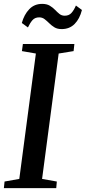

<svg xmlns="http://www.w3.org/2000/svg" viewBox="-25 -970 442 990"><path d="M-5 0 -1.5 -34 74.5 -47.5 160 -694 88 -706.5 93 -743H358.5L354.5 -706.5L277.5 -694L192 -47.5L268 -34L265 0ZM293 -820Q270.5 -820 255.5 -829.2Q240.5 -838.5 228.8 -850.2Q217 -862 205 -871.2Q193 -880.5 177 -880.5Q155 -880.5 142.2 -865.8Q129.5 -851 119 -828.5L87.5 -851.5Q99.5 -895 125.8 -922.5Q152 -950 192.5 -950Q216 -950 231.5 -940.8Q247 -931.5 258.5 -919.5Q270 -907.5 281.5 -898.2Q293 -889 308.5 -889Q330.5 -889 343.2 -903Q356 -917 366.5 -941.5L397.5 -918.5Q386 -873 359.8 -846.5Q333.5 -820 293 -820Z"/></svg>

Font: Merriweather 60pt Medium
Style: Italic
Weight: 500
Italic angle: -7.8°
Version: Version 2.101